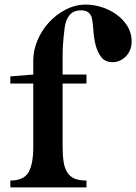

<svg xmlns="http://www.w3.org/2000/svg" viewBox="-20 -834 594 837"><path d="M125 -193V-470H25V-501L125 -509V-571Q125 -615 143.5 -658.5Q162 -702 193.5 -736.5Q225 -771 267 -792.5Q309 -814 355 -814Q388 -814 423 -803Q458 -792 487.5 -771Q517 -750 535.5 -720Q554 -690 554 -653Q554 -634 547.5 -617.5Q541 -601 529.5 -589Q518 -577 503 -570Q488 -563 472 -563Q438 -563 421 -585.5Q404 -608 396.5 -639Q389 -670 387 -702Q385 -734 381 -753Q373 -789 333 -789Q302 -789 284.5 -769.5Q267 -750 262 -714Q253 -642 253 -596V-509H357V-470H253V-193Q253 -155 257.5 -127.5Q262 -100 273.5 -82Q285 -64 305 -55.5Q325 -47 357 -47V-17H25V-47Q83 -47 104 -82.5Q125 -118 125 -193Z"/></svg>

Font: CatShop
Style: Regular
Weight: 400
Designer: Peter Wiegel
Foundry: Peter Wiegel
Version: Version 1.000 2009 initial release